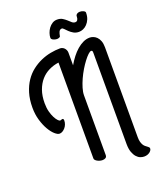

<svg xmlns="http://www.w3.org/2000/svg" viewBox="-172 -973 960 1169"><g transform="rotate(-20 308.0 -388.5)"><path d="M338.9 -576.2Q354 -602.1 371.3 -624.5Q388.7 -647 408.2 -663.8Q427.7 -680.7 448.5 -690.4Q469.2 -700.2 491.2 -700.2Q501.5 -700.2 513.4 -695.8Q525.4 -691.4 535.6 -681.4Q545.9 -671.4 552.5 -654.5Q559.1 -637.7 559.1 -612.8V-29.8Q559.1 -11.2 562.7 1.2Q566.4 13.7 571.5 22Q576.7 30.3 583 35.2Q589.4 40 594.5 43.9Q599.6 47.9 603.3 51.3Q606.9 54.7 606.9 60.1Q606.9 65.9 603.3 71.8Q599.6 77.6 593 82.8Q586.4 87.9 577.1 91.1Q567.9 94.2 556.2 94.2Q544.9 94.2 532 89.4Q519 84.5 507.8 72Q496.6 59.6 489 39.1Q481.4 18.6 481 -13.2V-606.9Q481 -616.7 478 -618.9Q475.1 -621.1 472.2 -621.1Q464.4 -621.1 451.7 -609.1Q439 -597.2 424.1 -577.6Q409.2 -558.1 394 -533Q378.9 -507.8 366.7 -481Q354.5 -454.1 346.7 -428Q338.9 -401.9 338.9 -380.9V4.9Q338.9 17.6 330.6 22.7Q322.3 27.8 311 27.8Q302.2 27.8 293.5 25.4Q284.7 22.9 277.6 19Q270.5 15.1 265.9 10Q261.2 4.9 261.2 -1V-622.1Q227.5 -617.7 197.5 -603Q167.5 -588.4 145.3 -563Q123 -537.6 110.1 -501.5Q97.2 -465.3 97.2 -418Q97.2 -387.7 103.5 -363.5Q109.9 -339.4 118.7 -322.5Q127.4 -305.7 136.2 -296.4Q145 -287.1 149.9 -287.1Q154.3 -287.1 158.2 -289.1Q162.1 -291 166 -291Q173.8 -291 173.8 -278.8Q173.8 -266.1 169.2 -254.2Q164.6 -242.2 156.7 -233.2Q148.9 -224.1 139.4 -218.5Q129.9 -212.9 120.1 -212.9Q107.4 -212.9 89.8 -228.5Q72.3 -244.1 56.4 -271.5Q40.5 -298.8 29.3 -336.4Q18.1 -374 18.1 -418Q18.1 -470.7 30.8 -512.5Q43.5 -554.2 64.7 -585.4Q85.9 -616.7 114.3 -638.7Q142.6 -660.6 173.8 -674.3Q205.1 -688 237.3 -694.1Q269.5 -700.2 298.8 -700.2Q306.6 -700.2 314 -697Q321.3 -693.8 326.7 -688.2Q332 -682.6 335.4 -674.8Q338.9 -667 338.9 -658.2ZM324.7 -772.9Q324.7 -766.1 317.1 -762.9Q309.6 -759.8 301.8 -759.8Q295.4 -759.8 289.1 -761.5Q282.7 -763.2 277.6 -765.9Q272.5 -768.6 269.3 -772.2Q266.1 -775.9 266.1 -779.8Q266.1 -794.4 271.7 -810.5Q277.3 -826.7 287.1 -840.1Q296.9 -853.5 310.8 -862.3Q324.7 -871.1 341.8 -871.1Q362.3 -871.1 376 -862.8Q389.6 -854.5 400.6 -844.5Q411.6 -834.5 420.9 -826.2Q430.2 -817.9 441.9 -817.9Q451.7 -817.9 456.8 -826.2Q461.9 -834.5 461.9 -848.6Q461.9 -854.5 464.6 -858.2Q467.3 -861.8 471.2 -864.3Q475.1 -866.7 480 -867.7Q484.9 -868.7 488.8 -868.7Q501 -868.7 512 -863.3Q522.9 -857.9 522.9 -851.1Q522.9 -826.7 515.4 -808.8Q507.8 -791 496.1 -778.8Q484.4 -766.6 470.5 -760.7Q456.5 -754.9 443.8 -754.9Q423.8 -754.9 408.9 -763.4Q394 -772 383.1 -782.5Q372.1 -793 364.3 -801.5Q356.4 -810.1 351.1 -810.1Q343.8 -810.1 339.4 -806.6Q335 -803.2 332 -797.9Q329.1 -792.5 327.6 -785.9Q326.2 -779.3 324.7 -772.9Z"/></g></svg>

Font: Grand Hotel
Style: Regular
Weight: 400
Designer: Brian J. Bonislawsky & Jim Lyles for Astigmatic (AOETI)
Foundry: Astigmatic (AOETI)
Version: Version 001.000